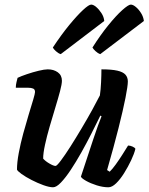

<svg xmlns="http://www.w3.org/2000/svg" viewBox="-20 -794 630 814"><path d="M205 0Q189 0 164 -9Q139 -18 113.8 -31Q88.5 -44 71.2 -56.5Q54 -69 52 -75Q52 -105 59.5 -145.2Q67 -185.5 78.5 -227.8Q90 -270 101.5 -307.8Q113 -345.5 120.8 -371.5Q128.5 -397.5 128.5 -404Q128.5 -415 120.5 -418.5Q112.5 -422 99.5 -422H47Q47 -434 50 -446Q53 -458 54.5 -464Q69 -471 94 -479.5Q119 -488 143.8 -494Q168.5 -500 182.5 -500Q207.5 -500 225 -487.5Q242.5 -475 242.5 -451.5Q242.5 -437.5 234.5 -407.2Q226.5 -377 214.5 -337.8Q202.5 -298.5 190.5 -257.2Q178.5 -216 170.8 -180.2Q163 -144.5 163 -121.5Q172.5 -110.5 189.8 -100.5Q207 -90.5 215.5 -90.5Q221 -90.5 238.2 -113.5Q255.5 -136.5 278.8 -173Q302 -209.5 326.5 -250.8Q351 -292 371.5 -329.2Q392 -366.5 403.5 -389.5Q407 -413.5 408.5 -444.8Q410 -476 410 -500Q453 -500 477.2 -494.5Q501.5 -489 511.8 -477.5Q522 -466 522 -448.5Q522 -430 512 -379.2Q502 -328.5 482.5 -251Q463 -173.5 434 -73L445 -66Q456 -76.5 470.5 -96.5Q485 -116.5 499.2 -139Q513.5 -161.5 523 -177Q532 -177 542 -172.5Q552 -168 554 -163Q549 -142 536 -114.5Q523 -87 506.5 -60.5Q490 -34 472.5 -17Q455 0 439.5 0Q416.5 0 390.2 -8.2Q364 -16.5 345 -27.2Q326 -38 323 -45L374.5 -201Q385 -233 395 -260.5Q405 -288 410.5 -301L405.5 -304Q389 -270 368.2 -229Q347.5 -188 324.8 -147.5Q302 -107 279.8 -73.5Q257.5 -40 238.2 -20Q219 0 205 0ZM405 -564.5Q394 -568.5 384.5 -577.5Q375 -586.5 372 -592.5Q405.5 -645.5 438.8 -686.5Q472 -727.5 498.2 -751Q524.5 -774.5 534.5 -774.5Q544 -774.5 556.2 -764.2Q568.5 -754 578.2 -738.2Q588 -722.5 590 -705ZM237.5 -564.5Q227.5 -567.5 217.2 -576.8Q207 -586 204 -592.5Q240 -647 273.5 -687.8Q307 -728.5 331.8 -751.5Q356.5 -774.5 366.5 -774.5Q376 -774.5 388 -764.2Q400 -754 410.2 -738.2Q420.5 -722.5 422 -705Z"/></svg>

Font: Texturina Medium
Style: Italic
Weight: 500
Italic angle: -11°
Designer: Guillermo Torres Carreño
Foundry: Omnibus-Type
Version: Version 1.002